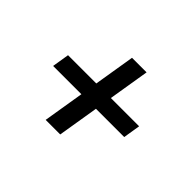

<svg xmlns="http://www.w3.org/2000/svg" viewBox="-92 -732 783 783"><g transform="rotate(45 300.0 -340.0)"><path d="M223 -126 252 -303H89L101 -377H264L293 -554H377L348 -377H511L499 -303H336L307 -126Z"/></g></svg>

Font: Iosevka Plex Etoile
Style: Italic
Weight: 400
Italic angle: -9°
Designer: Belleve Invis
Foundry: Belleve Invis
Version: Version 25.1.1; ttfautohint (v1.8.4)